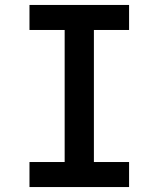

<svg xmlns="http://www.w3.org/2000/svg" viewBox="-20 -755 640 775"><path d="M99 0V-101H241V-634H99V-735H501V-634H359V-101H501V0Z"/></svg>

Font: Iosevka Custom Extended
Style: Bold
Weight: 700
Width: 7
Monospace: yes
Designer: Belleve Invis
Foundry: Belleve Invis
Version: Version 11.2.4; ttfautohint (v1.8.4)